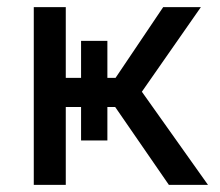

<svg xmlns="http://www.w3.org/2000/svg" viewBox="-20 -520 620 540"><path d="M208 -219H165V0H75V-500H165V-301H208V-405H282V-301H305L439 -500H545L379 -262L565 0H455L304 -219H282V-125H208Z"/></svg>

Font: Retni Sans Medium
Style: Regular
Weight: 500
Designer: Vitaly Kuzmin
Foundry: ParaType Ltd.
Version: Version 1.00;March 2, 2019;FontCreator 11.5.0.2425 64-bit; t